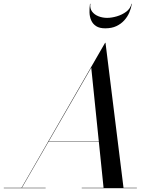

<svg xmlns="http://www.w3.org/2000/svg" viewBox="-65 -990 810 1010"><path d="M47 0 488 -765H490L585 0H480L415 -634L49 0ZM-45 0V-2H175V0ZM365 0V-2H655V0ZM189 -244V-246H515V-244ZM488.5 -841Q458.5 -841 440.8 -852.5Q423 -864 414.8 -882.8Q406.5 -901.5 405.8 -924.2Q405 -947 408.5 -970H410.5Q407 -945.5 419.5 -929Q432 -912.5 453.5 -904.2Q475 -896 498.5 -896Q522 -896 550 -904.2Q578 -912.5 599.8 -929Q621.5 -945.5 626.5 -970H628.5Q625 -947 615.2 -924.2Q605.5 -901.5 588.5 -882.8Q571.5 -864 547 -852.5Q522.5 -841 488.5 -841Z"/></svg>

Font: Bodoni Moda 96pt
Style: Italic
Weight: 400
Italic angle: -13°
Version: Version 2.004